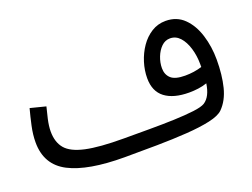

<svg xmlns="http://www.w3.org/2000/svg" viewBox="-85 -679 1154 878"><g transform="rotate(-20 491.5 -240.0)"><path d="M390 21 416 -61Q477 -61 540.5 -61Q604 -61 660 -63Q716 -65 756.5 -70Q797 -75 813 -85Q847 -107 856 -169Q836 -162 813.5 -159Q791 -156 769 -156Q693 -156 651.5 -187.5Q610 -219 610 -283Q610 -321 622 -359.5Q634 -398 656 -430Q678 -462 709 -481.5Q740 -501 778 -501Q832 -501 867.5 -466Q903 -431 920.5 -374.5Q938 -318 938 -255Q938 -180 923.5 -122.5Q909 -65 874 -30Q855 -11 807.5 -0.5Q760 10 693 14.5Q626 19 548 20Q470 21 390 21ZM689 -303Q689 -272 709 -253.5Q729 -235 778 -235Q821 -235 860 -247Q860 -253 860 -261Q860 -302 849 -338.5Q838 -375 818 -397Q798 -419 770 -419Q746 -419 728 -401.5Q710 -384 699.5 -357Q689 -330 689 -303ZM390 21Q212 21 121 -26Q30 -73 30 -182Q30 -219 39 -260.5Q48 -302 58 -339L133 -320Q127 -298 119.5 -264.5Q112 -231 112 -205Q112 -153 138.5 -121.5Q165 -90 231 -75.5Q297 -61 416 -61L436 -11Z"/></g></svg>

Font: Noto IKEA Arabic
Style: Regular
Weight: 400
Designer: Monotype Design Team
Foundry: Monotype Imaging Inc.
Version: Version 1.200